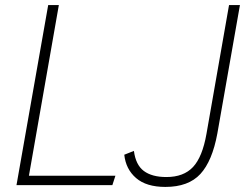

<svg xmlns="http://www.w3.org/2000/svg" viewBox="-20 -730 970 757"><path d="M45 0 170 -710H212L94 -37H435L423 0ZM632 7Q557 7 516.5 -28Q476 -63 470 -120L508 -135Q515 -80 547 -56Q579 -32 636 -32Q704 -32 741 -71.5Q778 -111 794 -202L883 -710H926L837 -204Q817 -95 770 -44Q723 7 632 7Z"/></svg>

Font: Livvic ExtraLight
Style: Italic
Weight: 275
Italic angle: -10°
Designer: Jacques Le Bailly, Baron von Fonthausen
Version: Version 1.001; ttfautohint (v1.8.2)